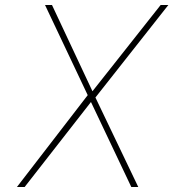

<svg xmlns="http://www.w3.org/2000/svg" viewBox="-20 -752 697 772"><path d="M508 0 340 -354 161 -732H189L357 -374L536 0ZM48 0 337 -375 349 -346 79 0ZM359 -354 347 -379 626 -732H657Z"/></svg>

Font: Exo Thin Thin
Style: Italic
Weight: 250
Italic angle: -9°
Version: Version 2.000